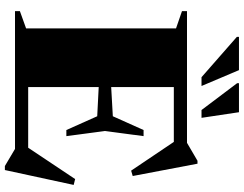

<svg xmlns="http://www.w3.org/2000/svg" viewBox="-126 -832 1000 787"><g transform="rotate(90 373.5 -438.0)"><path d="M537.5 -527 516.5 -368 537.5 -210.5H512.5L456 -337L279.5 -346V-391L456 -401L512.5 -527ZM701 -482.5 679 -476 542 -679.5 619 -651H212V-705H565L638.5 -748H650.5ZM569 -30 713.5 -246.5 737.5 -240.5 676.5 41.5H660L590 0H212V-54H633.5ZM25 0V-20L96 -45.5V-660L25 -684.5V-705H336.5V0ZM332 -764.5H296L130.5 -909.5V-918H267ZM462.5 -764.5H430.5L320.5 -910.5V-918H439.5Z"/></g></svg>

Font: Newsreader 60pt ExtraBold
Style: Regular
Weight: 800
Designer: Hugues Gentile
Foundry: Production Type
Version: Version 1.003